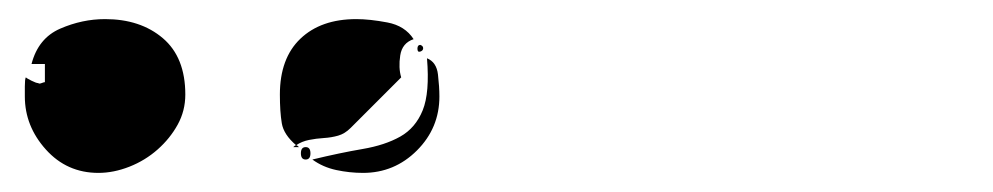

<svg xmlns="http://www.w3.org/2000/svg" viewBox="-20 -834 1040 201"><path d="M13 -767Q20 -794 43 -804Q66 -814 90 -814Q127 -814 150.5 -794Q174 -774 174 -735Q174 -718 166 -703.5Q158 -689 145 -677.5Q132 -666 115.5 -659.5Q99 -653 83 -653Q50 -653 28 -677.5Q6 -702 6 -733Q6 -736 6 -743.5Q6 -751 7 -753Q8 -752 13 -749.5Q18 -747 20 -747Q21 -746 23.5 -747Q26 -748 27 -748V-767ZM347 -700Q341 -694 334 -692Q327 -690 319 -689.5Q311 -689 303.5 -687.5Q296 -686 290 -682Q277 -693 275 -705Q273 -717 273 -735Q273 -773 294.5 -793.5Q316 -814 353 -814Q367 -814 385.5 -810.5Q404 -807 413 -793Q401 -789 399 -776Q397 -763 400 -753ZM420 -780Q417 -779 417 -783Q417 -787 420 -787Q423 -786 423 -783.5Q423 -781 420 -780ZM427 -773Q437 -769 438.5 -756Q440 -743 440 -733Q440 -700 416.5 -676.5Q393 -653 360 -653Q346 -653 332 -656Q318 -659 307 -667Q336 -674 359.5 -678Q383 -682 399 -691Q415 -700 422.5 -718.5Q430 -737 427 -773ZM287 -680Q289 -682 290 -682Q291 -682 293 -680ZM300 -680Q305 -680 305 -673.5Q305 -667 300 -667Q295 -667 295 -673.5Q295 -680 300 -680Z"/></svg>

Font: Genkaimincho
Style: Regular
Weight: 800
Designer: Dr. Ken Lunde (project architect, glyph set definition & overall production); Masataka HATTORI \u670D \u90E8 \u6B63 \u8C
Foundry: Adobe Systems Incorporated
Version: Version 1.00